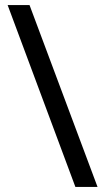

<svg xmlns="http://www.w3.org/2000/svg" viewBox="-20 -734 412 754"><path d="M96 -714 363 0H276L10 -714Z"/></svg>

Font: sinhala115
Style: Regular
Weight: 400
Designer: Jelle Bosma - Monotype Design Team
Foundry: Monotype Imaging Inc.
Version: Version 2.006